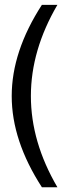

<svg xmlns="http://www.w3.org/2000/svg" viewBox="-20 -686 335 792"><path d="M152.8 86.4Q28.3 -106 28.3 -289.8Q28.3 -473.6 152.8 -666H216.8Q107.4 -479 107.4 -289.8Q107.4 -100.6 216.8 86.4Z"/></svg>

Font: GanjNamehSans
Style: Regular
Weight: 400
Designer: Mohammad Saleh Souzanchi
Foundry: http://font-store.ir
Version: Version:0.0.4;RFB:1.2.5;Building:2016-12-11 09:43:53.670092